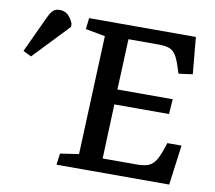

<svg xmlns="http://www.w3.org/2000/svg" viewBox="-264 -805 1002 896"><g transform="rotate(10 237.5 -357.0)"><path d="M177 -630 84 -647 90 -700H596L612 -526L546 -517L534 -553Q523 -587 511 -604.5Q499 -622 480.5 -628.5Q462 -635 430 -635H288L278 -395H540L535 -324H276L266 -66H427Q455 -66 475 -71.5Q495 -77 509.5 -94.5Q524 -112 537 -148L551 -189H618L593 0H59L66 -54L154 -67ZM-146 -477 -185 -496 -106 -666Q-93 -694 -81.5 -704Q-70 -714 -50 -714Q-8 -714 14 -660V-645Z"/></g></svg>

Font: Literata 7pt Medium
Style: Italic
Weight: 500
Italic angle: -2°
Designer: Latin by Veronika Burian and Jose Scaglione. Greek by Irene Vlachou. Cyrillic by Vera Evstafieva
Foundry: TypeTogether
Version: Version 3.002